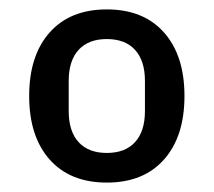

<svg xmlns="http://www.w3.org/2000/svg" viewBox="-20 -724 454 408"><path d="M207 -336Q129 -336 85.5 -385Q42 -434 42 -520Q42 -606 85.5 -655Q129 -704 207 -704Q285 -704 328.5 -655Q372 -606 372 -520Q372 -434 328.5 -385Q285 -336 207 -336ZM207 -399Q246 -399 267 -422Q288 -445 288 -488V-552Q288 -595 267 -618Q246 -641 207 -641Q168 -641 147 -618Q126 -595 126 -552V-488Q126 -445 147 -422Q168 -399 207 -399Z"/></svg>

Font: IBM Plex Sans Arabic Medium
Style: Regular
Weight: 500
Designer: Mike Abbink, Paul van der Laan, Pieter van Rosmalen, Wael Morcos, Khajak Apelian
Foundry: Bold Monday
Version: Version 1.1